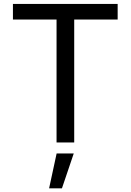

<svg xmlns="http://www.w3.org/2000/svg" viewBox="-20 -748 686 1008"><path d="M47.9 -645.5V-727.5H597.7V-645.5H369.6V0H276.9V-645.5ZM237.8 240.7 277.3 57.6H367.2L305.2 240.7Z"/></svg>

Font: Inter Variable LoSnoCo
Style: Regular
Weight: 400
Designer: Rasmus Andersson
Foundry: rsms
Version: Version 4.000;git-a52131595; featfreeze: case,dlig,ss01,ss02